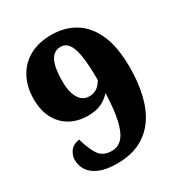

<svg xmlns="http://www.w3.org/2000/svg" viewBox="-172 -844 914 974"><g transform="rotate(-30 284.5 -357.5)"><path d="M233 9Q170 9 130.5 -8Q91 -25 73 -53Q55 -81 55 -115Q55 -139 71 -163Q87 -187 126 -193Q143 -132 166.5 -96Q190 -60 243 -60Q299 -60 327 -124.5Q355 -189 360 -331Q338 -306 307 -290.5Q276 -275 226 -275Q169 -275 124.5 -299.5Q80 -324 54.5 -371Q29 -418 29 -485Q29 -557 58 -611Q87 -665 140.5 -694.5Q194 -724 269 -724Q345 -724 404.5 -688.5Q464 -653 498 -578Q532 -503 532 -382Q532 -296 515 -224Q498 -152 462 -100Q426 -48 369.5 -19.5Q313 9 233 9ZM282 -357Q305 -357 323.5 -368Q342 -379 359 -407Q359 -497 350.5 -549.5Q342 -602 324.5 -625Q307 -648 279 -648Q254 -648 236 -632Q218 -616 209 -581Q200 -546 200 -488Q200 -429 221 -393Q242 -357 282 -357Z"/></g></svg>

Font: Noto Rashi Hebrew Black
Style: Regular
Weight: 900
Version: Version 1.006